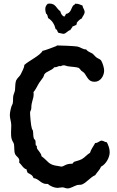

<svg xmlns="http://www.w3.org/2000/svg" viewBox="-20 -1005 652 1073"><path d="M593 -154C593 -125 572 -87 545 -74C538 -56 522 -42 512 -26C484 -14 465 15 438 26C430 29 421 27 412 29C394 34 376 48 357 48C347 48 339 42 328 42C319 42 311 45 301 45C285 45 259 35 248 23H242C208 24 199 -6 167 -10C163 -26 149 -32 135 -39C132 -45 129 -51 129 -58C109 -64 101 -84 87 -97C87 -100 88 -103 88 -107C88 -125 70 -130 64 -145C58 -159 61 -184 58 -200C55 -210 47 -219 45 -229C39 -250 43 -282 43 -305C43 -324 35 -343 35 -361C35 -376 40 -399 45 -413C46 -417 50 -421 51 -426C54 -439 52 -454 54 -468C56 -480 63 -491 64 -503C66 -520 64 -538 70 -555C76 -569 92 -580 96 -590C103 -607 115 -623 116 -642C142 -666 204 -694 219 -722H223C227 -722 290 -745 296 -748C296 -750 298 -751 299 -751C321 -751 393 -748 412 -745C429 -742 444 -728 461 -729C471 -716 482 -714 496 -706C501 -703 512 -689 519 -684C526 -678 540 -675 545 -667C553 -655 562 -626 562 -611C562 -582 542 -548 509 -548C476 -548 470 -570 454 -593C449 -601 441 -604 435 -609C429 -615 426 -622 419 -626C407 -631 373 -632 357 -635C350 -637 343 -640 336 -640C332 -640 329 -639 325 -638C320 -633 318 -636 313 -636C305 -636 300 -629 285 -629H283C271 -611 241 -608 228 -590C225 -585 225 -579 222 -574C213 -560 201 -547 193 -532C185 -517 178 -503 167 -490C168 -486 168 -482 168 -478C168 -451 155 -438 155 -401C155 -390 148 -384 148 -376C148 -360 153 -300 158 -287C159 -282 163 -279 164 -274C167 -259 164 -244 170 -229L177 -222C180 -213 178 -203 180 -193C188 -190 186 -186 186 -180C186 -169 211 -151 212 -132C253 -102 248 -84 306 -77C311 -77 317 -74 322 -74C339 -74 344 -90 382 -90C389 -90 388 -97 393 -100C398 -103 424 -108 438 -116C455 -126 467 -142 483 -151C489 -172 503 -188 512 -206H515C527 -206 537 -219 548 -219C559 -219 565 -210 577 -210C586 -193 593 -174 593 -154ZM453 -938C453 -951 442 -961 441 -974C428 -978 419 -985 405 -984H399C400 -978 392 -978 389 -974C378 -961 377 -931 348 -927C348 -920 342 -918 340 -912C326 -916 320 -930 317 -942C294 -958 292 -985 257 -985C253 -985 250 -984 247 -984C238 -976 233 -967 233 -954C233 -946 235 -938 237 -930C245 -925 247 -913 249 -904C272 -890 285 -868 291 -842C301 -841 300 -827 306 -822C308 -821 333 -816 334 -816C349 -816 358 -834 373 -837C376 -845 384 -850 386 -858C394 -858 399 -865 407 -865V-867C406 -871 411 -872 409 -878C417 -888 426 -897 437 -902C441 -914 453 -924 453 -938Z"/></svg>

Font: Margarine
Style: Regular
Weight: 400
Designer: Astigmatic (AOETI)
Foundry: Astigmatic (AOETI)
Version: Version 1.000